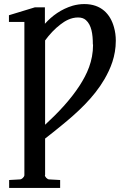

<svg xmlns="http://www.w3.org/2000/svg" viewBox="-20 -708 623 945"><path d="M438 -488C438 -406 408 -343 372 -287C326 -216 266 -153 202 -94V-509C223 -538 250 -567 278 -588C300 -605 329 -622 364 -622C380 -622 393 -618 403 -609C430 -585 437 -541 437 -490ZM202 153V-26C228 -46 254 -67 281 -89C361 -154 441 -227 494 -318C524 -370 550 -431 550 -508C550 -531 547 -553 541 -574C523 -639 478 -688 395 -688C375 -688 356 -685 338 -680C281 -663 236 -630 201 -591V-672H152L24 -633V-600H100V154C100 163 87 175 78 175L25 178V217H276V178L222 175C213 175 201 163 201 154Z"/></svg>

Font: Veleka
Style: Regular
Weight: 400
Designer: Stefan Peev, Context Ltd, 2016; SIL International, 1997-2014.
Foundry: Stefan Peev, Context Ltd, 2016
Version: Version 1.000